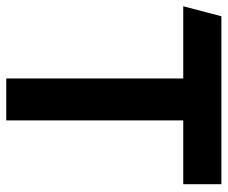

<svg xmlns="http://www.w3.org/2000/svg" viewBox="-80 -651 728 614"><g transform="rotate(90 284.0 -344.0)"><path d="M566 -688V-566H362V0H228V-566H-3L29 -688Z"/></g></svg>

Font: Techna Sans
Style: Regular
Weight: 400
Designer: Carl Enlund
Version: Version 1.003